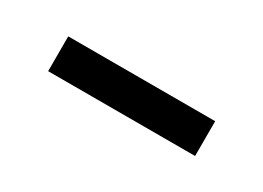

<svg xmlns="http://www.w3.org/2000/svg" viewBox="-20 -339 353 258"><g transform="rotate(30 156.5 -210.0)"><path d="M271 -237V-183H43V-237Z"/></g></svg>

Font: GFS Neohellenic Rg
Style: Regular
Weight: 400
Designer: Takis Katsoulidis and George D. Matthiopoulos
Foundry: Takis Katsoulidis and George D. Matthiopoulos
Version: Version 1.0